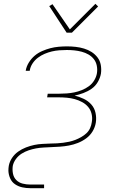

<svg xmlns="http://www.w3.org/2000/svg" viewBox="-20 -771 640 1006"><path d="M139 215Q117 215 96.5 210.5Q76 206 59 194.5Q42 183 33.5 164Q25 145 24 124Q24 117 24.5 110.5Q25 104 26 98Q30 76 43 56.5Q56 37 75 23.5Q94 10 116 1.5Q138 -7 159.5 -11.5Q181 -16 203 -17Q225 -18 247 -19Q263 -19 279 -20Q295 -21 311 -23Q327 -25 343 -28.5Q359 -32 374.5 -38Q390 -44 405 -52.5Q420 -61 432.5 -72.5Q445 -84 452 -99.5Q459 -115 461 -131Q465 -153 460 -174Q455 -195 442 -210.5Q429 -226 410.5 -236Q392 -246 372 -251.5Q352 -257 330.5 -259Q309 -261 287 -261H227L230 -280H290Q310 -280 330 -281.5Q350 -283 369.5 -287Q389 -291 409 -299Q429 -307 446 -319.5Q463 -332 474 -350.5Q485 -369 488 -388Q491 -408 487 -427.5Q483 -447 471.5 -461.5Q460 -476 443.5 -485.5Q427 -495 408 -500Q389 -505 369.5 -507Q350 -509 330 -509Q311 -509 291 -507.5Q271 -506 252 -501.5Q233 -497 214 -489Q195 -481 178.5 -468.5Q162 -456 150.5 -438.5Q139 -421 136 -402V-400H115V-402Q119 -424 131.5 -444Q144 -464 161.5 -479Q179 -494 201 -503.5Q223 -513 244 -518.5Q265 -524 287.5 -526Q310 -528 331 -528Q354 -528 376.5 -525.5Q399 -523 420.5 -516.5Q442 -510 460 -498.5Q478 -487 491 -470Q504 -453 508 -431Q512 -409 509 -386Q505 -363 492.5 -341.5Q480 -320 460 -306Q440 -292 417 -283.5Q394 -275 371 -270Q396 -264 419 -253Q442 -242 458.5 -223.5Q475 -205 480.5 -179.5Q486 -154 482 -128Q478 -104 465 -82.5Q452 -61 431.5 -46Q411 -31 388 -22Q365 -13 341 -8.5Q317 -4 294 -2.5Q271 -1 247 0Q228 1 208 2Q188 3 169 6.5Q150 10 130.5 16.5Q111 23 93.5 34Q76 45 63.5 62Q51 79 47 98Q44 119 48 139Q52 159 65.5 172.5Q79 186 98.5 191Q118 196 139 196H211V215ZM329 -600 238 -739 255 -749 346 -617 480 -751 494 -737 357 -600Z"/></svg>

Font: Iosevka Thin Extended Oblique
Style: Regular
Weight: 100
Width: 7
Italic angle: -9°
Monospace: yes
Designer: Belleve Invis
Foundry: Belleve Invis
Version: Version 32.5.0; ttfautohint (v1.8.4)